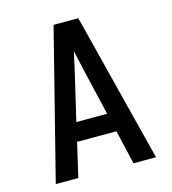

<svg xmlns="http://www.w3.org/2000/svg" viewBox="-109 -825 819 914"><g transform="rotate(-15 300.0 -367.5)"><path d="M53 0 177 -490 239 -735H361L547 0H436L397 -168H203L164 0ZM376 -260 322 -490Q317 -515 311 -539.5Q305 -564 300 -589Q295 -564 289 -539.5Q283 -515 278 -490L224 -260Z"/></g></svg>

Font: Iosevka Custom SmBdEx
Style: Regular
Weight: 600
Width: 7
Monospace: yes
Designer: Belleve Invis
Foundry: Belleve Invis
Version: Version 11.2.4; ttfautohint (v1.8.4)